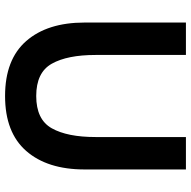

<svg xmlns="http://www.w3.org/2000/svg" viewBox="-18 -722 754 758"><g transform="rotate(90 359.0 -343.0)"><path d="M69 -300V-700H197V-343Q197 -232 231.5 -170.5Q266 -109 359 -109Q452 -109 486.5 -170.5Q521 -232 521 -343V-700H649V-300Q649 -153 576 -69.5Q503 14 359 14Q215 14 142 -69.5Q69 -153 69 -300Z"/></g></svg>

Font: Cabin
Style: Bold
Weight: 700
Designer: Pablo Impallari
Foundry: Pablo Impallari. www.impallari.com Igino Marini. www.ikern.com
Version: Version 1.005